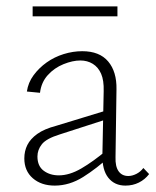

<svg xmlns="http://www.w3.org/2000/svg" viewBox="-20 -576 489 600"><path d="M372 4Q338 4 318.5 -20.5Q299 -45 300 -92L304 -291Q305 -325 296 -345.5Q287 -366 270 -376.5Q253 -387 231 -387Q207 -387 178.5 -375.5Q150 -364 129.5 -341.5Q109 -319 105 -286L64 -290Q68 -318 85 -341Q102 -364 126 -381Q150 -398 179 -407Q208 -416 237 -416Q291 -416 318 -384Q345 -352 344 -297L341 -85Q340 -56 350.5 -41Q361 -26 381 -26Q393 -26 406 -32.5Q419 -39 428 -51L446 -32Q433 -15 414 -5.5Q395 4 372 4ZM151 4Q109 4 82.5 -19Q56 -42 56 -81Q56 -104 65.5 -123Q75 -142 96.5 -157.5Q118 -173 156 -183L323 -234L328 -208L167 -156Q125 -143 111 -125.5Q97 -108 97 -87Q97 -57 116.5 -42.5Q136 -28 164 -28Q197 -28 234 -49.5Q271 -71 314 -107L325 -89Q283 -50 240 -23Q197 4 151 4ZM82 -525V-556H347V-525Z"/></svg>

Font: Ysabeau ExtraLight
Style: Regular
Weight: 250
Designer: Christian Thalmann (Catharsis Fonts)
Version: Version 2.002